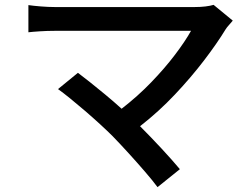

<svg xmlns="http://www.w3.org/2000/svg" viewBox="-20 -717 1040 791"><path d="M444 -156Q422 -178 392 -205.5Q362 -233 330 -260.5Q298 -288 269 -311.5Q240 -335 219 -350L301 -417Q320 -403 349.5 -379.5Q379 -356 413.5 -327.5Q448 -299 481 -269Q547 -320 603 -378Q659 -436 701 -491.5Q743 -547 767 -590Q745 -590 700 -590Q655 -590 597 -590Q539 -590 477.5 -590Q416 -590 360 -590Q304 -590 263 -590Q222 -590 205 -590Q175 -590 144 -588Q113 -586 97 -584V-696Q117 -693 148.5 -690.5Q180 -688 205 -688Q219 -688 259.5 -688Q300 -688 356.5 -688Q413 -688 476.5 -688Q540 -688 600.5 -688Q661 -688 709 -688Q757 -688 783 -688Q807 -688 827 -690.5Q847 -693 860 -697L939 -632Q931 -622 923 -613.5Q915 -605 910 -597Q874 -538 820.5 -468Q767 -398 700.5 -327.5Q634 -257 557 -197Q601 -153 646 -104.5Q691 -56 721 -20L629 54Q609 27 577.5 -9.5Q546 -46 511 -84.5Q476 -123 444 -156Z"/></svg>

Font: Source Han Sans Medium
Style: Regular
Weight: 500
Designer: Ryoko NISHIZUKA Ë•øÂ°öÊ∂ºÂ≠ê (kana, bopomofo & ideographs); Paul D. Hunt (Latin, Greek & Cyrillic); Sandoll Communicatio
Foundry: Adobe
Version: Version 2.004;hotconv 1.0.118;makeotfexe 2.5.65603